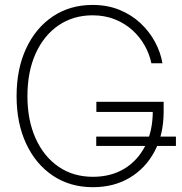

<svg xmlns="http://www.w3.org/2000/svg" viewBox="-20 -757 745 786"><path d="M360.4 9.3Q267.1 9.3 196.8 -37.6Q126.5 -84.5 87.2 -168.5Q47.9 -252.4 47.9 -363.3Q47.9 -475.1 87.2 -559.1Q126.5 -643.1 196.5 -689.9Q266.6 -736.8 358.9 -736.8Q420.4 -736.8 470 -716.3Q519.5 -695.8 555.9 -661.4Q592.3 -627 615 -584.5Q637.7 -542 645 -498H599.6Q592.3 -534.7 572.8 -569.8Q553.2 -605 522.5 -633.1Q491.7 -661.1 450.4 -677.7Q409.2 -694.3 358.9 -694.3Q279.8 -694.3 219.5 -653.1Q159.2 -611.8 125.7 -537.4Q92.3 -462.9 92.3 -363.3Q92.3 -265.1 125.7 -190.7Q159.2 -116.2 219.5 -74.7Q279.8 -33.2 360.4 -33.2Q434.1 -33.2 489 -66.4Q543.9 -99.6 574.7 -160.2Q605.5 -220.7 605.5 -302.7L621.6 -298.8H374.5V-340.3H649.9V-299.3Q649.9 -207 613 -137.7Q576.2 -68.4 511.2 -29.5Q446.3 9.3 360.4 9.3ZM374 -159.7V-197.8H700.2V-159.7Z"/></svg>

Font: Inter 28pt ExtraLight
Style: Regular
Weight: 250
Designer: Rasmus Andersson
Foundry: rsms
Version: Version 4.001;git-66647c0bb